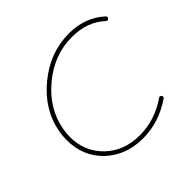

<svg xmlns="http://www.w3.org/2000/svg" viewBox="-170 -878 1060 1060"><g transform="rotate(-45 359.5 -348.0)"><path d="M378 2Q246 2 158 -81Q73 -164 73 -290Q73 -324 78 -350Q103 -494 225.5 -595.5Q348 -697 497 -698Q623 -698 708 -621Q718 -612 709 -603Q701 -593 691 -602Q615 -672 497 -672Q358 -673 242 -576.5Q126 -480 103 -345Q98 -315 98 -290Q98 -175 176.5 -99Q255 -23 378 -23Q496 -23 599 -94Q609 -101 617 -91Q624 -80 613 -73Q503 2 378 2Z"/></g></svg>

Font: Quicksand
Style: Light Italic
Weight: 300
Italic angle: -12°
Designer: Andrew Paglinawan
Foundry: Andrew Paglinawan
Version: 1.002